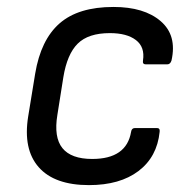

<svg xmlns="http://www.w3.org/2000/svg" viewBox="-20 -520 548 552"><path d="M235.8 12.2Q136.7 12.2 91.3 -39.3Q45.9 -90.8 61 -185.1L81.1 -308.1Q97.2 -405.3 151.1 -452.6Q205.1 -500 306.2 -500Q394.5 -500 441.9 -459.2Q489.3 -418.5 473.1 -346.2Q469.7 -335 460.9 -335H398.9Q389.2 -335 391.1 -346.2Q397 -384.8 370.8 -404.8Q344.7 -424.8 295.9 -424.8Q233.9 -424.8 203.4 -394.5Q172.9 -364.3 162.1 -297.9L145 -189.9Q134.3 -125.5 159.4 -94.2Q184.6 -63 245.1 -63Q343.8 -63 356.9 -141.1Q358.4 -151.9 368.2 -151.9H431.2Q440.4 -151.9 439 -141.1Q431.6 -68.8 378.2 -28.3Q324.7 12.2 235.8 12.2Z"/></svg>

Font: Sofia Sans
Style: Italic
Weight: 400
Italic angle: -9°
Designer: Botio Nikoltchev, Ani Petrova
Foundry: lettersoup
Version: Version 4.100